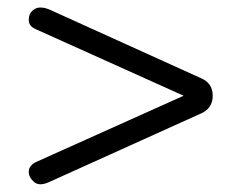

<svg xmlns="http://www.w3.org/2000/svg" viewBox="-20 -538 640 509"><path d="M514.2 -237.8 109.9 -55.2Q84 -43.5 70.1 -55.7Q56.2 -67.9 56.2 -83Q56.2 -98.1 74.2 -107.9L466.8 -284.2L74.2 -460.9Q56.2 -468.8 56.2 -484.9Q56.2 -501 65.7 -509.5Q75.2 -518.1 86.4 -518.1Q97.7 -518.1 109.9 -513.2L514.2 -330.1Q543.9 -316.9 543.9 -284.2Q543.9 -251.5 514.2 -237.8Z"/></svg>

Font: Nunito-Regular
Style: Regular
Weight: 400
Designer: Vernon Adams
Foundry: newtypography
Version: Version 3.000